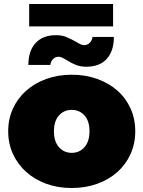

<svg xmlns="http://www.w3.org/2000/svg" viewBox="-20 -931 718 961"><path d="M21 -274Q21 -336 45 -388Q69 -440 111.5 -477.5Q154 -515 212 -536Q270 -557 339 -557Q408 -557 466.5 -536Q525 -515 567.5 -477.5Q610 -440 633.5 -388Q657 -336 657 -274Q657 -212 633.5 -160Q610 -108 567.5 -70Q525 -32 466.5 -11Q408 10 339 10Q270 10 212 -11Q154 -32 111.5 -70Q69 -108 45 -160Q21 -212 21 -274ZM428 -274Q428 -325 403 -353Q378 -381 339 -381Q300 -381 275 -353Q250 -325 250 -274Q250 -223 275 -194.5Q300 -166 339 -166Q378 -166 403 -194.5Q428 -223 428 -274ZM312 -631Q301 -638 291 -642.5Q281 -647 274 -647Q257 -647 245.5 -635.5Q234 -624 232 -606H122Q122 -677 158.5 -716Q195 -755 260 -755Q289 -755 311.5 -746Q334 -737 360 -722Q371 -715 382 -710Q393 -705 400 -705Q418 -705 429.5 -717Q441 -729 443 -746H550Q550 -676 514.5 -636.5Q479 -597 412 -597Q383 -597 360 -606Q337 -615 312 -631ZM126 -911H546V-799H126Z"/></svg>

Font: CMG Sans Black
Style: Regular
Weight: 900
Designer: Julieta Ulanovsky
Foundry: Julieta Ulanovsky
Version: Version 7.200